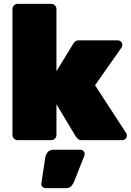

<svg xmlns="http://www.w3.org/2000/svg" viewBox="-20 -730 683 1000"><path d="M72 0Q61 0 53 -8Q45 -16 45 -27V-683Q45 -694 53 -702Q61 -710 72 -710H247Q258 -710 266 -702Q274 -694 274 -683V-359L362 -503Q364 -507 371 -513.5Q378 -520 391 -520H593Q603 -520 610 -513Q617 -506 617 -496Q617 -492 615.5 -487.5Q614 -483 612 -481L475 -286L637 -37Q641 -31 641 -24Q641 -14 634 -7Q627 0 617 0H407Q392 0 385 -7.5Q378 -15 376 -17L274 -187V-27Q274 -16 266 -8Q258 0 247 0ZM217 250Q208 250 201.5 243.5Q195 237 195 228L216 89Q218 75 228.5 62.5Q239 50 259 50H399Q408 50 414.5 56.5Q421 63 421 72Q421 76 420 79L365 218Q361 228 351.5 239Q342 250 322 250Z"/></svg>

Font: Rubik Black
Style: Regular
Weight: 900
Designer: Hubert and Fischer
Foundry: Hubert and Fischer
Version: Version 2.300;gftools[0.9.30]